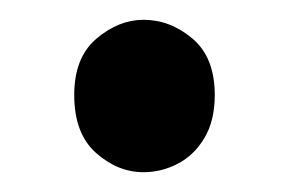

<svg xmlns="http://www.w3.org/2000/svg" viewBox="-20 -415 292 194"><path d="M125 -241Q99 -241 77 -260.5Q55 -280 55 -319Q55 -357 77.5 -376Q100 -395 125 -395Q152 -395 174.5 -376Q197 -357 197 -319Q197 -293 186.5 -275.5Q176 -258 159.5 -249.5Q143 -241 125 -241Z"/></svg>

Font: Yaldevi Medium
Style: Regular
Weight: 500
Designer: Sol Matas, Rajitha Manaperi, Kosala Senevirathne
Foundry: Mooniak
Version: Version 1.100